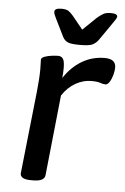

<svg xmlns="http://www.w3.org/2000/svg" viewBox="-52 -756 520 797"><g transform="rotate(5 207.5 -358.0)"><path d="M106 2Q83 2 72.5 -5Q62 -12 63 -23L100 -366Q106 -423 106 -460Q106 -474 105.5 -482.5Q105 -491 105 -499Q105 -508 118.5 -513Q132 -518 148.5 -520Q165 -522 175 -522Q194 -522 199.5 -502.5Q205 -483 200 -432Q231 -479 274 -504.5Q317 -530 369 -530Q415 -530 415 -494Q415 -481 410.5 -464Q406 -447 398 -434Q390 -421 381 -421Q371 -421 359 -425.5Q347 -430 321 -430Q288 -430 256 -412Q224 -394 201 -359L166 -24Q163 2 117 2ZM378 -718Q405 -718 405 -705Q405 -699 389 -677L337 -602Q327 -589 313.5 -582Q300 -575 260 -575Q223 -575 209.5 -581.5Q196 -588 189 -602L152 -677Q148 -685 145.5 -691.5Q143 -698 143 -703Q143 -718 172 -718Q192 -718 201.5 -711.5Q211 -705 221 -693L265 -639L321 -693Q335 -705 346.5 -711.5Q358 -718 378 -718Z"/></g></svg>

Font: Asap Semi Expanded Semi Expanded Medium
Style: Italic
Weight: 500
Width: 6
Italic angle: -6°
Designer: Pablo Cosgaya
Foundry: Omnibus-Type
Version: Version 3.001; ttfautohint (v1.8.4.7-5d5b)